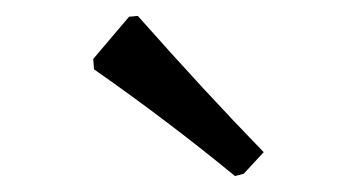

<svg xmlns="http://www.w3.org/2000/svg" viewBox="-20 -743 423 241"><path d="M142 -722 153 -723Q238 -627 311 -552L286 -525L275 -522Q191 -591 98 -656L97 -669Z"/></svg>

Font: Alegreya Medium
Style: Italic
Weight: 500
Italic angle: -7°
Designer: Juan Pablo del Peral
Foundry: Huerta Tipografica
Version: Version 2.008; ttfautohint (v1.8)